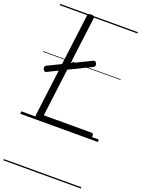

<svg xmlns="http://www.w3.org/2000/svg" viewBox="-223 -984 1071 1454"><g transform="rotate(20 312.5 -257.5)"><path d="M138 0Q110 0 113 -23L220 -871Q221 -881 227.5 -885.5Q234 -890 249 -890Q263 -890 269.5 -885.5Q276 -881 275 -871L171 -50H556Q566 -50 569 -44Q572 -38 571 -25Q570 -12 565 -6Q560 0 551 0ZM79 -366Q69 -361 63 -364Q57 -367 51 -378Q48 -388 49 -396Q50 -404 60 -409L381 -566Q391 -571 397 -568Q403 -565 408 -555Q418 -532 401 -524ZM0 365H625V375H0ZM0 -20H625V0H0ZM0 -505H625V-500H0ZM0 -885H625V-875H0Z"/></g></svg>

Font: Playwrite GB S Guides
Style: Italic
Weight: 400
Italic angle: -7.01216°
Designer: Veronika Burian, José Scaglione
Foundry: TypeTogether
Version: Version 1.002